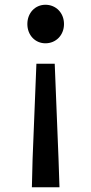

<svg xmlns="http://www.w3.org/2000/svg" viewBox="-20 -584 383 807"><path d="M114 203H230L226 84L210 -316H133L117 84ZM171 -402C215 -402 249 -436 249 -483C249 -530 215 -564 171 -564C128 -564 95 -530 95 -483C95 -436 128 -402 171 -402Z"/></svg>

Font: Source Han Sans JP Medium
Style: Regular
Weight: 500
Designer: Ryoko NISHIZUKA 西塚涼子 (kana, bopomofo & ideographs); Paul D. Hunt (Latin, Greek & Cyrillic); Sandoll Communications 산돌커뮤니
Foundry: Adobe
Version: Version 2.002;hotconv 1.0.116;makeotfexe 2.5.65601